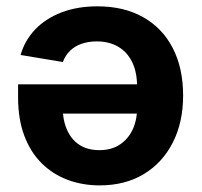

<svg xmlns="http://www.w3.org/2000/svg" viewBox="-20 -573 632 601"><path d="M285.2 -553.2Q368.2 -553.2 428.5 -519Q488.8 -484.9 521 -422.1Q553.2 -359.4 553.2 -273.9Q553.2 -190.4 521 -127Q488.8 -63.5 430.2 -28.1Q371.6 7.3 292 7.3Q238.3 7.3 191.9 -10Q145.5 -27.3 110.6 -61.8Q75.7 -96.2 56.2 -147.9Q36.6 -199.7 36.6 -268.6V-309.1H494.1V-217.3H107.4L175.8 -241.7Q175.8 -199.7 189 -168.5Q202.1 -137.2 227.8 -120.1Q253.4 -103 291 -103Q328.6 -103 355 -120.4Q381.3 -137.7 395.3 -167.7Q409.2 -197.8 409.2 -235.8V-300.3Q409.2 -347.2 393.6 -378.9Q377.9 -410.6 349.6 -427Q321.3 -443.4 282.7 -443.4Q256.8 -443.4 235.6 -436Q214.4 -428.7 199.5 -414.3Q184.6 -399.9 176.8 -378.9L44.4 -400.9Q57.6 -446.8 90.3 -481Q123 -515.1 172.6 -534.2Q222.2 -553.2 285.2 -553.2Z"/></svg>

Font: Inter 16pt
Style: Bold
Weight: 700
Version: Version 4.001;git-66647c0bb